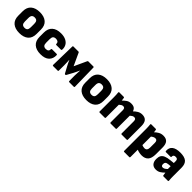

<svg xmlns="http://www.w3.org/2000/svg" viewBox="314 -1854 3384 3384"><g transform="rotate(45 2006.5 -161.5)"><path d="M264 11Q157 11 96.5 -41Q36 -93 36 -195V-303Q36 -404 96.5 -456Q157 -508 264 -508Q371 -508 431.5 -456Q492 -404 492 -303V-195Q492 -93 432 -41Q372 11 264 11ZM264 -120Q302 -120 319.5 -140Q337 -160 337 -207V-291Q337 -337 319.5 -357Q302 -377 264 -377Q227 -377 209 -357Q191 -337 191 -291V-207Q191 -160 209 -140Q227 -120 264 -120Z M792 11Q683 11 624 -42Q565 -95 565 -195V-303Q565 -402 624 -455Q683 -508 791 -508Q864 -508 914 -483Q964 -458 987.5 -415Q1011 -372 1007 -319Q1006 -302 992 -302H876Q862 -302 862 -316Q863 -347 844.5 -362Q826 -377 794 -377Q756 -377 738 -357.5Q720 -338 720 -290V-208Q720 -161 738 -141Q756 -121 793 -121Q829 -121 845.5 -137Q862 -153 861 -182Q861 -196 875 -196H991Q1005 -196 1006 -182Q1010 -93 956 -41Q902 11 792 11Z M1098 0Q1084 0 1084 -14L1094 -484Q1094 -497 1107 -497H1233Q1244 -497 1248 -487L1356 -253L1464 -487Q1470 -497 1479 -497H1606Q1619 -497 1619 -484L1628 -14Q1628 0 1615 0H1500Q1486 0 1486 -14L1485 -149Q1485 -178 1487.5 -212.5Q1490 -247 1491 -277H1488Q1476 -251 1463 -223Q1450 -195 1438 -172L1373 -53Q1368 -44 1356 -44Q1345 -44 1340 -53L1275 -173Q1262 -195 1249.5 -223Q1237 -251 1225 -277H1222Q1223 -248 1225 -213.5Q1227 -179 1227 -149L1226 -14Q1226 0 1213 0Z M1934 11Q1827 11 1766.5 -41Q1706 -93 1706 -195V-303Q1706 -404 1766.5 -456Q1827 -508 1934 -508Q2041 -508 2101.5 -456Q2162 -404 2162 -303V-195Q2162 -93 2102 -41Q2042 11 1934 11ZM1934 -120Q1972 -120 1989.5 -140Q2007 -160 2007 -207V-291Q2007 -337 1989.5 -357Q1972 -377 1934 -377Q1897 -377 1879 -357Q1861 -337 1861 -291V-207Q1861 -160 1879 -140Q1897 -120 1934 -120Z M2256 0Q2244 0 2244 -14V-368Q2244 -430 2238 -482Q2237 -497 2251 -497H2362Q2373 -497 2376 -486Q2380 -460 2384 -425Q2415 -458 2451.5 -483Q2488 -508 2541 -508Q2591 -508 2618 -489Q2645 -470 2657 -430Q2688 -461 2726.5 -484.5Q2765 -508 2815 -508Q2881 -508 2914 -470Q2947 -432 2947 -350V-14Q2947 0 2934 0H2805Q2792 0 2792 -14V-316Q2792 -346 2781.5 -360.5Q2771 -375 2747 -375Q2727 -375 2709 -364.5Q2691 -354 2672 -337V-14Q2672 0 2659 0H2531Q2517 0 2517 -14V-316Q2517 -346 2507 -360.5Q2497 -375 2472 -375Q2453 -375 2435 -364.5Q2417 -354 2399 -337V-14Q2399 0 2385 0Z M3053 185Q3041 185 3041 171V-370Q3041 -401 3039.5 -429Q3038 -457 3035 -482Q3034 -497 3048 -497H3159Q3171 -497 3173 -486Q3175 -475 3177 -461Q3179 -447 3180 -432Q3212 -463 3251 -485.5Q3290 -508 3344 -508Q3411 -508 3444.5 -469.5Q3478 -431 3478 -346V-184Q3478 -80 3435.5 -34.5Q3393 11 3314 11Q3288 11 3255.5 5Q3223 -1 3196 -13V171Q3196 185 3182 185ZM3274 -375Q3254 -375 3234 -365Q3214 -355 3196 -340V-128Q3212 -121 3229 -117.5Q3246 -114 3260 -114Q3323 -114 3323 -195V-312Q3323 -375 3274 -375Z M3665 11Q3606 11 3573.5 -25.5Q3541 -62 3541 -129Q3541 -180 3559.5 -212.5Q3578 -245 3620.5 -263Q3663 -281 3736 -288L3811 -296V-339Q3811 -371 3799.5 -384Q3788 -397 3758 -397Q3702 -397 3705 -347Q3707 -333 3693 -333H3576Q3564 -333 3562 -348Q3556 -427 3607.5 -467.5Q3659 -508 3764 -508Q3870 -508 3918 -466.5Q3966 -425 3966 -332V-129Q3966 -96 3967 -68.5Q3968 -41 3971 -15Q3972 0 3959 0H3848Q3837 0 3834 -12Q3830 -33 3826 -71Q3790 -35 3753 -12Q3716 11 3665 11ZM3689 -149Q3689 -101 3727 -101Q3767 -101 3811 -147V-217L3762 -213Q3721 -209 3705 -194Q3689 -179 3689 -149Z"/></g></svg>

Font: Sofia Sans Semi Condensed Black
Style: Regular
Weight: 900
Designer: Botio Nikoltchev, Ani Petrova
Foundry: lettersoup
Version: Version 4.100; ttfautohint (v1.8.4.7-5d5b)